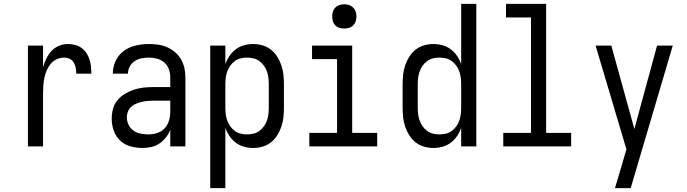

<svg xmlns="http://www.w3.org/2000/svg" viewBox="-20 -755 3540 990"><path d="M124 0V-520H202V-408Q208 -430 218.5 -452Q229 -474 245 -491.5Q261 -509 283.5 -518.5Q306 -528 330 -528Q348 -528 366.5 -523.5Q385 -519 400 -508Q415 -497 425.5 -481.5Q436 -466 441.5 -448.5Q447 -431 449 -412.5Q451 -394 451 -375H373Q373 -390 370.5 -404.5Q368 -419 360.5 -432Q353 -445 339.5 -451.5Q326 -458 311 -458Q291 -458 272.5 -449.5Q254 -441 241.5 -426Q229 -411 221 -392.5Q213 -374 209 -354.5Q205 -335 203.5 -315Q202 -295 202 -276V0Z M714 8Q683 8 652.5 -0.5Q622 -9 599.5 -30Q577 -51 566.5 -81.5Q556 -112 556 -143Q556 -168 562.5 -193Q569 -218 585 -237.5Q601 -257 623 -270.5Q645 -284 669 -292Q693 -300 718 -303Q743 -306 769 -306H858V-355Q858 -376 851 -397Q844 -418 828 -432Q812 -446 791 -452Q770 -458 749 -458Q730 -458 711 -454.5Q692 -451 675.5 -440.5Q659 -430 649.5 -413Q640 -396 640 -377V-375H562V-378Q562 -401 569 -422.5Q576 -444 589 -462.5Q602 -481 620.5 -494Q639 -507 660.5 -514.5Q682 -522 704 -525Q726 -528 749 -528Q773 -528 797 -524.5Q821 -521 843 -511Q865 -501 883.5 -485Q902 -469 914 -448Q926 -427 931 -403Q936 -379 936 -355V0H858V-86Q850 -65 835.5 -46.5Q821 -28 802 -15Q783 -2 760 3Q737 8 714 8ZM746 -62Q769 -62 791.5 -69.5Q814 -77 829.5 -94Q845 -111 851.5 -134Q858 -157 858 -180V-236H769Q754 -236 739 -234.5Q724 -233 709.5 -229.5Q695 -226 681 -220Q667 -214 656 -204Q645 -194 639.5 -179.5Q634 -165 634 -150Q634 -130 643 -111.5Q652 -93 668.5 -81.5Q685 -70 705 -66Q725 -62 746 -62Z M1064 215V-520H1142V-424Q1150 -447 1163.5 -467Q1177 -487 1196 -501Q1215 -515 1238 -521.5Q1261 -528 1285 -528Q1310 -528 1334 -521Q1358 -514 1377.5 -498.5Q1397 -483 1410 -462Q1423 -441 1431 -417.5Q1439 -394 1441.5 -369.5Q1444 -345 1444 -320V-200Q1444 -175 1441.5 -150.5Q1439 -126 1431 -102.5Q1423 -79 1410 -58Q1397 -37 1377.5 -21.5Q1358 -6 1334 1Q1310 8 1285 8Q1261 8 1238 1.5Q1215 -5 1196 -19Q1177 -33 1163.5 -53Q1150 -73 1142 -96V215ZM1254 -62Q1271 -62 1287.5 -66Q1304 -70 1317.5 -80Q1331 -90 1341 -104Q1351 -118 1356.5 -134Q1362 -150 1364 -166.5Q1366 -183 1366 -200V-320Q1366 -337 1364 -353.5Q1362 -370 1356.5 -386Q1351 -402 1341 -416Q1331 -430 1317.5 -440Q1304 -450 1287.5 -454Q1271 -458 1254 -458Q1237 -458 1220.5 -454Q1204 -450 1190.5 -440Q1177 -430 1167 -416Q1157 -402 1151.5 -386Q1146 -370 1144 -353.5Q1142 -337 1142 -320V-200Q1142 -183 1144 -166.5Q1146 -150 1151.5 -134Q1157 -118 1167 -104Q1177 -90 1190.5 -80Q1204 -70 1220.5 -66Q1237 -62 1254 -62Z M1575 0V-70H1718V-450H1589V-520H1796V-70H1925V0ZM1755 -608Q1742 -608 1730 -611.5Q1718 -615 1709 -624Q1700 -633 1696.5 -645Q1693 -657 1693 -670Q1693 -683 1696.5 -695Q1700 -707 1709 -716Q1718 -725 1730 -729Q1742 -733 1755 -733Q1768 -733 1780 -729Q1792 -725 1801 -716Q1810 -707 1814 -695Q1818 -683 1818 -670Q1818 -657 1814 -645Q1810 -633 1801 -624Q1792 -615 1780 -611.5Q1768 -608 1755 -608Z M2215 8Q2190 8 2166 1Q2142 -6 2122.5 -21.5Q2103 -37 2090 -58Q2077 -79 2069 -102.5Q2061 -126 2058.5 -150.5Q2056 -175 2056 -200V-320Q2056 -345 2058.5 -369.5Q2061 -394 2069 -417.5Q2077 -441 2090 -462Q2103 -483 2122.5 -498.5Q2142 -514 2166 -521Q2190 -528 2215 -528Q2239 -528 2262 -521.5Q2285 -515 2304 -501Q2323 -487 2336.5 -467Q2350 -447 2358 -424V-735H2436V0H2358V-96Q2350 -73 2336.5 -53Q2323 -33 2304 -19Q2285 -5 2262 1.5Q2239 8 2215 8ZM2246 -62Q2263 -62 2279.5 -66Q2296 -70 2309.5 -80Q2323 -90 2333 -104Q2343 -118 2348.5 -134Q2354 -150 2356 -166.5Q2358 -183 2358 -200V-320Q2358 -337 2356 -353.5Q2354 -370 2348.5 -386Q2343 -402 2333 -416Q2323 -430 2309.5 -440Q2296 -450 2279.5 -454Q2263 -458 2246 -458Q2229 -458 2212.5 -454Q2196 -450 2182.5 -440Q2169 -430 2159 -416Q2149 -402 2143.5 -386Q2138 -370 2136 -353.5Q2134 -337 2134 -320V-200Q2134 -183 2136 -166.5Q2138 -150 2143.5 -134Q2149 -118 2159 -104Q2169 -90 2182.5 -80Q2196 -70 2212.5 -66Q2229 -62 2246 -62Z M2575 0V-70H2718V-665H2589V-735H2796V-70H2925V0Z M3151 215Q3160 185 3169 154.5Q3178 124 3187 94L3210 15L3051 -520H3132L3251 -90L3368 -520H3449L3232 215Z"/></svg>

Font: Iosevka Custom
Style: Regular
Weight: 400
Monospace: yes
Designer: Belleve Invis
Foundry: Belleve Invis
Version: Version 32.5.0; ttfautohint (v1.8.4)